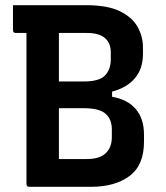

<svg xmlns="http://www.w3.org/2000/svg" viewBox="-20 -720 640 740"><path d="M331 0H93Q82 0 82 -11V-593H41Q30 -593 30 -604V-700H312Q394 -700 441.5 -677Q489 -654 510 -617Q531 -580 531 -537V-513Q531 -455 500 -418.5Q469 -382 412 -367V-347Q471 -337 503 -300Q535 -263 535 -201V-174Q535 -83 479 -41.5Q423 0 331 0ZM314 -593H207V-406H304Q362 -406 384.5 -429Q407 -452 407 -492V-517Q407 -552 388 -570Q366 -593 314 -593ZM207 -107H314Q364 -107 387.5 -129.5Q411 -152 411 -191V-222Q411 -260 387 -281.5Q363 -303 303 -303H207Z"/></svg>

Font: Recursive Sn Lnr St SmB
Style: Regular
Weight: 600
Version: Version 1.079;hotconv 1.0.112;makeotfexe 2.5.65598; ttfautoh